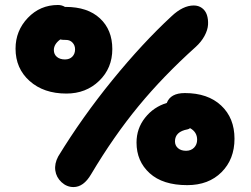

<svg xmlns="http://www.w3.org/2000/svg" viewBox="-20 -737 1017 778"><path d="M249 -357.9Q157.2 -357.9 100.1 -408.7Q43 -459.5 43 -540Q43 -612.3 92.8 -664.6Q142.6 -716.8 214.8 -716.8Q230.5 -716.8 243.2 -709H246.1Q335 -709 385 -662.6Q435.1 -616.2 435.1 -538.1Q435.1 -460.9 381.8 -409.4Q328.6 -357.9 249 -357.9ZM277.8 21Q250.5 21 229.2 1.2Q208 -18.6 204.1 -46.1Q200.2 -73.7 215.8 -103Q313 -262.2 435.3 -412.4Q557.6 -562.5 674.8 -670.9Q721.2 -714.8 765.1 -714.8Q784.2 -714.8 798.3 -704.6Q812.5 -694.3 818.4 -676.5Q824.2 -658.7 823 -637.2Q821.8 -615.7 808.6 -591.3Q795.4 -566.9 772 -545.9Q641.6 -428.7 541.3 -306.9Q440.9 -185.1 349.1 -30.8Q318.8 21 277.8 21ZM198.2 -534.2Q198.2 -517.1 210.4 -506.6Q222.7 -496.1 243.2 -496.1Q262.2 -496.1 273.2 -507.6Q284.2 -519 284.2 -537.1Q284.2 -553.2 273.9 -564.2Q263.7 -575.2 248 -575.2Q231 -575.2 224.1 -577.1Q198.2 -558.1 198.2 -534.2ZM738.8 13.2Q639.6 13.2 586.4 -35.2Q533.2 -83.5 533.2 -159.2Q533.2 -216.3 567.9 -260Q602.5 -303.7 655.8 -319.8Q670.9 -359.9 729 -359.9Q822.3 -359.9 876.2 -309.3Q930.2 -258.8 930.2 -174.8Q930.2 -91.8 877.7 -39.3Q825.2 13.2 738.8 13.2ZM689 -164.1Q689 -147.5 701.2 -136.7Q713.4 -126 733.9 -126Q753.9 -126 766.4 -138.7Q778.8 -151.4 778.8 -170.9Q778.8 -202.1 750 -217.8Q746.6 -214.4 740.2 -212.9Q689 -203.6 689 -164.1Z"/></svg>

Font: Shantell Sans Irregular
Style: Bold
Weight: 700
Designer: Stephen Nixon, Anya Danilova, Shantell Martin
Foundry: Arrow Type
Version: Version 1.006;[9816181b4]